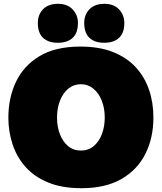

<svg xmlns="http://www.w3.org/2000/svg" viewBox="-20 -974 851 1010"><path d="M409 16Q306 16 232.8 -14.2Q159.5 -44.5 113.5 -96.8Q67.5 -149 45.8 -215.8Q24 -282.5 24 -355Q24 -459 64.2 -543.8Q104.5 -628.5 188.2 -678.8Q272 -729 403 -729Q502.5 -729 575 -700Q647.5 -671 694.5 -619.8Q741.5 -568.5 764.2 -501Q787 -433.5 787 -356Q787 -249 745 -165Q703 -81 619 -32.5Q535 16 409 16ZM406 -182Q445 -182 473 -205.5Q501 -229 516 -268.5Q531 -308 531 -356Q531 -405.5 515 -445.2Q499 -485 470.8 -508Q442.5 -531 406 -531Q368 -531 339.8 -508Q311.5 -485 295.8 -445.2Q280 -405.5 280 -356Q280 -308 295 -268.5Q310 -229 338.2 -205.5Q366.5 -182 406 -182ZM528 -749Q478.5 -749 450.8 -774.8Q423 -800.5 423 -853Q423 -897.5 451 -925.8Q479 -954 529 -954Q578.5 -954 606.2 -924.5Q634 -895 634 -853Q634 -800.5 606.2 -774.8Q578.5 -749 528 -749ZM284 -749Q234.5 -749 206.8 -774.8Q179 -800.5 179 -853Q179 -897.5 207 -925.8Q235 -954 285 -954Q334.5 -954 362.2 -924.5Q390 -895 390 -853Q390 -800.5 362.2 -774.8Q334.5 -749 284 -749Z"/></svg>

Font: Commissioner Black
Style: Regular
Weight: 900
Designer: Kostas Bartsokas
Foundry: Kostas Bartsokas
Version: Version 1.000; ttfautohint (v1.8.3)